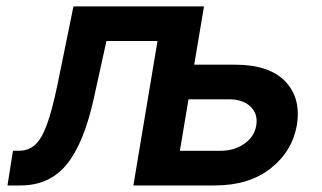

<svg xmlns="http://www.w3.org/2000/svg" viewBox="-20 -565 982 585"><path d="M2.8 0 19.5 -105.8H38.4Q66.4 -105.8 86.5 -123.4Q106.5 -141 122.5 -184.3Q138.5 -227.6 154.5 -304L203.8 -545.5H601.6L571.7 -367.9H696Q800.1 -367.9 848.9 -317.3Q897.7 -266.7 884.6 -183.9Q870.4 -103.7 804.5 -51.8Q738.6 0 634.6 0H386.4L459.9 -440H304.3L265.6 -264.2Q235.4 -127.8 183.1 -63.9Q130.7 0 42.6 0ZM554.3 -262.4 528.1 -105.5H651.6Q693.9 -105.5 724.4 -127Q755 -148.4 760.7 -182.2Q766.7 -218 743.3 -240.2Q719.8 -262.4 678.6 -262.4Z"/></svg>

Font: Inter UI Semi Bold
Style: Italic
Weight: 600
Italic angle: -9.39999°
Designer: Rasmus Andersson
Foundry: rsms
Version: 3.2;8d6f07862